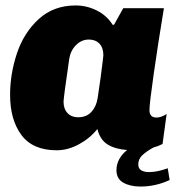

<svg xmlns="http://www.w3.org/2000/svg" viewBox="-20 -541 668 704"><path d="M602 119Q551 143 495 143Q458 143 432.5 129Q407 115 407 83Q407 41 446 9Q403 6 375 -11Q347 -28 337 -68Q310 -34 269.5 -12Q229 10 188 10Q100 10 58.5 -46Q17 -102 17 -193Q17 -271 42.5 -346.5Q68 -422 122.5 -471.5Q177 -521 257 -521Q298 -521 335 -502.5Q372 -484 393 -450H398L432 -511H581Q560 -384 544 -272.5Q528 -161 528 -137Q528 -110 554 -110Q571 -110 591 -123L576 -13Q558 -4 542 0Q517 14 502 28Q487 42 487 62Q487 77 498 83.5Q509 90 526 90Q557 90 595 76ZM349 -257Q359 -333 359 -338Q359 -366 344.5 -381Q330 -396 306 -396Q279 -396 259 -376Q239 -356 234 -326Q213 -182 213 -168Q213 -142 227.5 -126.5Q242 -111 266 -111Q297 -111 315 -130.5Q333 -150 338 -181Z"/></svg>

Font: Chivo Black Italic
Style: Regular
Weight: 900
Italic angle: -8.05°
Designer: Hector Gatti
Foundry: Omnibus-Type
Version: Version 1.007